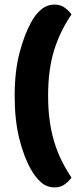

<svg xmlns="http://www.w3.org/2000/svg" viewBox="-20 -686 335 838"><path d="M219 132Q184 132 159 109.5Q134 87 116 55Q84 -1 64 -81.5Q44 -162 44 -268Q44 -374 65 -454.5Q86 -535 116 -589Q133 -621 158.5 -643.5Q184 -666 219 -666Q244 -666 262.5 -652.5Q281 -639 292 -623Q242 -550 216 -466Q190 -382 190 -268Q190 -211 196.5 -162Q203 -113 216 -69.5Q229 -26 248 13Q267 52 292 89Q281 105 262.5 118.5Q244 132 219 132Z"/></svg>

Font: Baloo Chettan 2
Style: Bold
Weight: 700
Designer: Maithili Shingre, Unnati Kotecha and Ek Type
Foundry: Ek Type
Version: Version 1.640;hotconv 1.0.111;makeotfexe 2.5.65597; ttfautoh